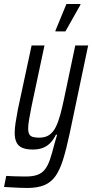

<svg xmlns="http://www.w3.org/2000/svg" viewBox="-56 -736 458 954"><path d="M79 198Q61 198 40.5 197Q20 196 0.5 195Q-19 194 -36 193L-25 138Q-13 139 3 139.5Q19 140 37 140.5Q55 141 72 141Q108 141 130.5 132.5Q153 124 167.5 105.5Q182 87 192.5 56Q203 25 214 -19Q218 -31 221 -43.5Q224 -56 228 -67H222Q212 -46 197 -29Q182 -12 160 -2.5Q138 7 108 7Q75 7 55 -1.5Q35 -10 26 -28.5Q17 -47 17 -76Q17 -98 21.5 -127Q26 -156 33 -193L101 -510H165L101 -209Q93 -169 88.5 -142Q84 -115 84 -98Q84 -79 89.5 -69Q95 -59 107.5 -55.5Q120 -52 139 -52Q170 -52 189.5 -66Q209 -80 221.5 -105.5Q234 -131 243.5 -166Q253 -201 262 -244L318 -510H382L290 -72Q274 3 258 55Q242 107 220 138.5Q198 170 164 184Q130 198 79 198ZM219 -580 220 -585 274 -716H344L343 -711L269 -580Z"/></svg>

Font: Saira ExtraCondensed
Style: Italic
Weight: 400
Width: 2
Italic angle: -12°
Designer: Hector Gatti with collaboration of the Omnibus-Type team
Foundry: Omnibus-Type
Version: Version 1.101